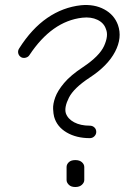

<svg xmlns="http://www.w3.org/2000/svg" viewBox="-20 -736 556 770"><path d="M340 -182Q286 -182 247 -205Q208 -228 197 -268Q194 -279 193 -299Q192 -319 201.5 -345.5Q211 -372 237 -403Q263 -434 313 -467Q379 -511 397.5 -552Q416 -593 405 -619Q397 -644 371 -656.5Q345 -669 310 -665Q188 -651 98 -515Q93 -507 82.5 -504.5Q72 -502 64 -507Q55 -513 53 -523Q51 -533 57 -542Q107 -621 169.5 -664Q232 -707 305 -715Q358 -720 398 -698.5Q438 -677 453 -636Q471 -585 441.5 -528.5Q412 -472 340 -425Q276 -383 256.5 -344.5Q237 -306 244 -282Q252 -259 277.5 -245.5Q303 -232 340 -232Q351 -232 358.5 -225Q366 -218 366 -207Q366 -197 358.5 -189.5Q351 -182 340 -182ZM282 14Q265 14 256 5Q247 -4 247 -14V-66Q247 -77 256 -85.5Q265 -94 282 -94Q299 -94 308.5 -85.5Q318 -77 318 -66V-14Q318 -4 308.5 5Q299 14 282 14Z"/></svg>

Font: Kurewa Gothic CJK TC Regular
Style: Regular
Weight: 400
Designer: Max Yao
Foundry: Max-Everyday
Version: Version 1.071; ttfautohint (v1.8.3)